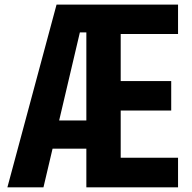

<svg xmlns="http://www.w3.org/2000/svg" viewBox="-20 -804 826 824"><path d="M744.1 -658.2V-784.2H222.7L11.7 0H166.5L205.6 -166H350.6V0H744.1V-127H498V-329.6H714.8V-456.1H498V-658.2ZM233.9 -287.1 322.8 -665H350.6V-287.1Z"/></svg>

Font: Decalotype SemiBold
Style: Regular
Weight: 600
Designer: Alfredo Marco Pradil
Foundry: Alfredo Marco Pradil
Version: Version 1.0